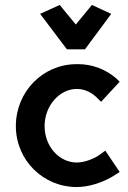

<svg xmlns="http://www.w3.org/2000/svg" viewBox="-20 -744 517 775"><path d="M250 -545H323L429 -688L351 -724L286 -645L221 -724L142 -688ZM297 -485H289C153 -485 44 -374 44 -235C44 -97 155 11 289 11C341 11 399 -8 448 -40L463 -50L405 -136L390 -125C364 -104 322 -88 290 -88C220 -88 160 -152 160 -235C160 -317 220 -385 290 -385C325 -385 354 -368 375 -346L388 -333L463 -414L451 -426C405 -467 347 -485 297 -485Z"/></svg>

Font: Mint Spirit
Style: Bold
Weight: 700
Designer: HARENDAL Hirwen
Foundry: Arkandis Digital Foundry.
Version: Version 1.004;FFEdit